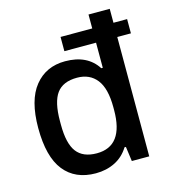

<svg xmlns="http://www.w3.org/2000/svg" viewBox="-110 -810 798 909"><g transform="rotate(-15 289.5 -355.5)"><path d="M248 12.2Q147.5 12.2 93.3 -55.9Q39.1 -124 39.1 -265.1Q39.1 -401.4 94.2 -469.7Q149.4 -538.1 243.2 -538.1Q352.1 -538.1 400.9 -461.9H408.2V-585H252.9V-654.8H408.2V-723.1H512.2V-654.8H579.1V-585H512.2V0H426.8L417 -71.8H410.2Q384.3 -29.8 342.3 -8.8Q300.3 12.2 248 12.2ZM276.9 -78.1Q408.2 -78.1 408.2 -254.9V-269Q408.2 -360.8 374 -404.5Q339.8 -448.2 277.8 -448.2Q208.5 -448.2 177.7 -406Q147 -363.8 147 -271V-252.9Q147 -160.6 178.2 -119.4Q209.5 -78.1 276.9 -78.1Z"/></g></svg>

Font: Archivo Medium
Style: Regular
Weight: 500
Designer: Hector Gatti
Foundry: Omnibus-Type
Version: Version 2.001